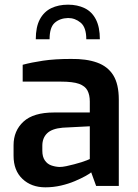

<svg xmlns="http://www.w3.org/2000/svg" viewBox="-20 -795 588 821"><path d="M174 6Q114 6 76 -30Q38 -66 38 -129V-174Q38 -236 80.5 -275Q123 -314 211 -314H364V-361Q364 -389 354 -408Q344 -427 318 -436.5Q292 -446 239 -446H77V-518Q114 -528 164 -535.5Q214 -543 283 -543Q349 -544 395 -527.5Q441 -511 464.5 -473Q488 -435 488 -369V0H391L370 -58Q363 -52 345 -42Q327 -32 300 -20.5Q273 -9 240.5 -1.5Q208 6 174 6ZM234 -81Q247 -81 263.5 -84.5Q280 -88 297 -92.5Q314 -97 328.5 -101.5Q343 -106 352.5 -110Q362 -114 364 -115V-255L248 -249Q202 -245 181.5 -225Q161 -205 161 -172V-150Q161 -125 171.5 -109.5Q182 -94 198.5 -88Q215 -82 234 -81ZM271 -775Q311 -775 342 -760Q373 -745 390 -712Q407 -679 407 -627H349Q349 -678 325 -698Q301 -718 271 -718Q236 -717 214 -697.5Q192 -678 192 -627H133Q133 -680 150.5 -712.5Q168 -745 199 -760Q230 -775 271 -775Z"/></svg>

Font: Exo Thin SemiBold
Style: Regular
Weight: 600
Version: Version 2.000